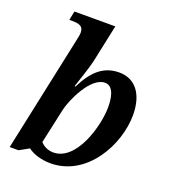

<svg xmlns="http://www.w3.org/2000/svg" viewBox="-139 -865 878 980"><g transform="rotate(20 300.0 -375.0)"><path d="M246 10C443 10 559 -203 559 -365C559 -483 503 -546 420 -546C334 -546 280 -496 233 -402H228C237 -430 268 -519 276 -557L319 -760H97L87 -711H104C142 -711 164 -703 164 -670C164 -660 161 -641 154 -612L23 3H71L123 -26C147 -7 193 10 246 10ZM241 -47C211 -47 187 -60 171 -78L213 -270C225 -322 290 -472 369 -472C400 -472 426 -442 426 -361C426 -255 365 -47 241 -47Z"/></g></svg>

Font: Noto Serif SemiBold
Style: Italic
Weight: 600
Italic angle: -12°
Designer: Monotype Design Team
Foundry: Monotype Imaging Inc.
Version: Version 2.014